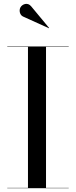

<svg xmlns="http://www.w3.org/2000/svg" viewBox="-20 -996 402 1016"><path d="M102 -908.5 239 -846.5 240 -848 144.5 -963C126 -985.5 98 -974 88.5 -957.5C79 -941 85 -916 102 -908.5ZM18.5 -2V0H343.5V-2H223.5V-748H343.5V-750H18.5V-748H128V-2Z"/></svg>

Font: Bodoni* 96pt
Style: Regular
Weight: 400
Version: Version 2.3